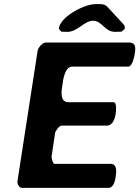

<svg xmlns="http://www.w3.org/2000/svg" viewBox="-20 -914 678 934"><path d="M635 -650C639 -673 645 -707 609 -707H202C186 -707 165 -681 163 -667L65 -33C63 -22 72 0 87 0H507C535 0 541 -41 543 -57C546 -77 551 -117 518 -117H245C236 -117 230 -148 231 -153L248 -267C249 -275 267 -303 280 -303H500C530 -303 540 -341 543 -362C544 -370 550 -417 532 -417H312C268 -417 280 -479 284 -503C286 -519 294 -590 331 -590H604C625 -590 634 -644 635 -650ZM278 -760C282 -760 302 -759 307 -759C358 -759 389 -813 433 -813C477 -813 489 -759 540 -759C545 -759 567 -760 571 -760C574 -762 585 -771 587 -773V-776C589 -786 583 -794 577 -800C566 -812 514 -868 503 -880C489 -897 466 -894 445 -894C390 -894 275 -834 266 -776C267 -771 275 -764 278 -760Z"/></svg>

Font: Asimov Print
Style: CIt
Weight: 500
Designer: Google
Version: Version 2.000980: 2014